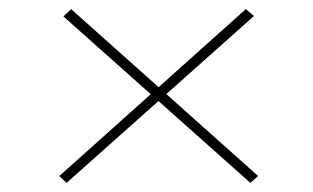

<svg xmlns="http://www.w3.org/2000/svg" viewBox="-20 -488 686 421"><path d="M529 -87 119 -452 136 -468 546 -102ZM126 -87 110 -102 519 -468 537 -453Z"/></svg>

Font: Lexend Peta Thin
Style: Regular
Weight: 250
Version: Version 1.007